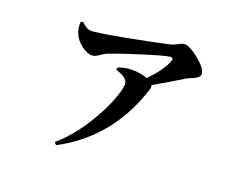

<svg xmlns="http://www.w3.org/2000/svg" viewBox="-87 -697 1174 902"><g transform="rotate(15 500.0 -246.5)"><path d="M238 48 247 61C433 -17 543 -155 606 -309C609 -316 609 -322 607 -328C667 -355 723 -383 757 -400C776 -410 822 -412 822 -442C822 -478 739 -554 708 -554C686 -554 673 -539 642 -535C585 -527 354 -500 277 -500C253 -500 243 -507 219 -532L209 -528C205 -505 208 -482 214 -467C225 -432 271 -390 301 -390C327 -390 340 -408 370 -417C442 -438 626 -479 656 -479C670 -479 675 -475 667 -458C652 -427 618 -388 576 -354C557 -364 524 -374 485 -374C465 -375 446 -370 431 -366L429 -355C460 -341 486 -327 486 -302C486 -252 383 -55 238 48Z"/></g></svg>

Font: Source Han Serif CN
Style: Bold
Weight: 700
Designer: Ryoko NISHIZUKA 西塚涼子 (kana & ideographs); Frank Grießhammer (Latin, Greek & Cyrillic); Wenlong ZHANG 张文龙 (bopomofo); San
Foundry: Adobe
Version: Version 2.003;hotconv 1.1.1;makeotfexe 2.6.0